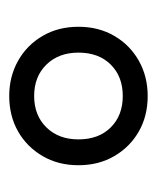

<svg xmlns="http://www.w3.org/2000/svg" viewBox="18 -772 340 416"><g transform="rotate(90 188.0 -564.0)"><path d="M38 -564Q38 -608 58 -642Q78 -676 112 -695Q146 -714 188 -714Q231 -714 264.5 -695Q298 -676 318 -642Q338 -608 338 -564Q338 -520 318 -486Q298 -452 264.5 -433Q231 -414 188 -414Q146 -414 112 -433Q78 -452 58 -486Q38 -520 38 -564ZM282 -564Q282 -608 256 -634Q230 -660 188 -660Q146 -660 120 -634Q94 -608 94 -564Q94 -521 120 -494.5Q146 -468 188 -468Q230 -468 256 -494.5Q282 -521 282 -564Z"/></g></svg>

Font: Space 7353
Style: Regular
Weight: 400
Designer: Christine Claussen + Ruben Lyon  (Space 7353)
Version: Version 1.000;FEAKit 1.0